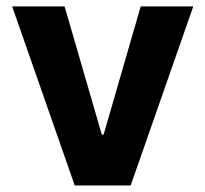

<svg xmlns="http://www.w3.org/2000/svg" viewBox="-20 -565 626 585"><path d="M568.9 -545.5H408.7L295.8 -155.2H290.1L176.8 -545.5H17L207.7 0H378.2Z"/></svg>

Font: Magic Ui Pro
Style: Bold
Weight: 700
Designer: Stefan Endress, Andreas Faust
Version: Version 1.000;FEAKit 1.0